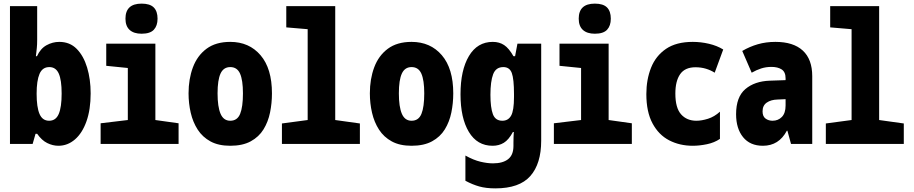

<svg xmlns="http://www.w3.org/2000/svg" viewBox="-20 -794 5040 1059"><path d="M302 10Q271 10 240.5 -5Q210 -20 185 -56H176L160 0H35V-760H185V-574Q185 -547 183 -529Q181 -511 178 -484H184Q203 -526 236.5 -544.5Q270 -563 307 -563Q365 -563 403 -524.5Q441 -486 460.5 -421.5Q480 -357 480 -279Q480 -190 457 -125Q434 -60 393.5 -25Q353 10 302 10ZM251 -128Q288 -128 304 -165.5Q320 -203 320 -278Q320 -353 304 -388.5Q288 -424 252 -424Q214 -424 198 -386.5Q182 -349 182 -277Q182 -203 198 -165.5Q214 -128 251 -128Z M761 -608Q718 -608 695 -629Q672 -650 672 -691Q672 -774 761 -774Q807 -774 828 -753Q849 -732 849 -691Q849 -652 828.5 -630Q808 -608 761 -608ZM535 0V-114L685 -132V-419L566 -431V-553H837V-132L965 -114V0Z M1250 10Q1185 10 1141 -14Q1097 -38 1070.5 -79Q1044 -120 1032 -172Q1020 -224 1020 -279Q1020 -358 1044 -422.5Q1068 -487 1119 -525Q1170 -563 1250 -563Q1354 -563 1417 -489.5Q1480 -416 1480 -279Q1480 -225 1469.5 -173.5Q1459 -122 1433.5 -80.5Q1408 -39 1363 -14.5Q1318 10 1250 10ZM1250 -128Q1289 -128 1304.5 -166Q1320 -204 1320 -279Q1320 -352 1304 -388Q1288 -424 1250 -424Q1213 -424 1196.5 -388.5Q1180 -353 1180 -279Q1180 -205 1196.5 -166.5Q1213 -128 1250 -128Z M1535 0V-113L1677 -132V-633L1559 -643V-760H1829V-132L1965 -113V0Z M2250 10Q2185 10 2141 -14Q2097 -38 2070.5 -79Q2044 -120 2032 -172Q2020 -224 2020 -279Q2020 -358 2044 -422.5Q2068 -487 2119 -525Q2170 -563 2250 -563Q2354 -563 2417 -489.5Q2480 -416 2480 -279Q2480 -225 2469.5 -173.5Q2459 -122 2433.5 -80.5Q2408 -39 2363 -14.5Q2318 10 2250 10ZM2250 -128Q2289 -128 2304.5 -166Q2320 -204 2320 -279Q2320 -352 2304 -388Q2288 -424 2250 -424Q2213 -424 2196.5 -388.5Q2180 -353 2180 -279Q2180 -205 2196.5 -166.5Q2213 -128 2250 -128Z M2712 245Q2661 245 2623.5 234.5Q2586 224 2547 203V64Q2592 89 2630 98Q2668 107 2699 107Q2753 107 2782.5 84Q2812 61 2812 11V-6Q2812 -23 2812.5 -37Q2813 -51 2814 -66H2809Q2786 -23 2759 -6.5Q2732 10 2697 10Q2612 10 2566 -66.5Q2520 -143 2520 -274Q2520 -407 2566.5 -485Q2613 -563 2698 -563Q2734 -563 2760.5 -545.5Q2787 -528 2812 -484H2821L2834 -553H2965V-18Q2965 109 2905 177Q2845 245 2712 245ZM2751 -128Q2783 -128 2799 -156Q2815 -184 2815 -259V-275Q2815 -358 2803 -391Q2791 -424 2756 -424Q2715 -424 2700 -384.5Q2685 -345 2685 -271Q2685 -201 2698.5 -164.5Q2712 -128 2751 -128Z M3261 -608Q3218 -608 3195 -629Q3172 -650 3172 -691Q3172 -774 3261 -774Q3307 -774 3328 -753Q3349 -732 3349 -691Q3349 -652 3328.5 -630Q3308 -608 3261 -608ZM3035 0V-114L3185 -132V-419L3066 -431V-553H3337V-132L3465 -114V0Z M3801 10Q3729 10 3671 -20Q3613 -50 3579 -113.5Q3545 -177 3545 -275Q3545 -355 3571 -420.5Q3597 -486 3653.5 -524.5Q3710 -563 3801 -563Q3846 -563 3890.5 -552.5Q3935 -542 3969 -521L3922 -393Q3900 -407 3873.5 -415Q3847 -423 3816 -423Q3758 -423 3731.5 -385Q3705 -347 3705 -278Q3705 -199 3736.5 -163.5Q3768 -128 3821 -128Q3850 -128 3885 -139Q3920 -150 3951 -178V-28Q3920 -7 3879 1.5Q3838 10 3801 10Z M4188 10Q4117 10 4078.5 -37.5Q4040 -85 4040 -164Q4040 -259 4091 -302.5Q4142 -346 4226 -349L4313 -352V-362Q4313 -397 4291.5 -411Q4270 -425 4235 -425Q4205 -425 4178.5 -416.5Q4152 -408 4126 -393L4074 -513Q4115 -537 4160 -550Q4205 -563 4257 -563Q4356 -563 4408 -515Q4460 -467 4460 -374V0H4343L4323 -73H4320Q4276 10 4188 10ZM4241 -128Q4272 -128 4292.5 -149Q4313 -170 4313 -212V-247L4268 -245Q4232 -244 4209 -228Q4186 -212 4186 -180Q4186 -152 4202.5 -140Q4219 -128 4241 -128Z M4535 0V-113L4677 -132V-633L4559 -643V-760H4829V-132L4965 -113V0Z"/></svg>

Font: Noto Sans Mono ExtraCondensed Black
Style: Regular
Weight: 900
Width: 2
Designer: Monotype Design Team
Foundry: Monotype Imaging Inc.
Version: Version 2.014